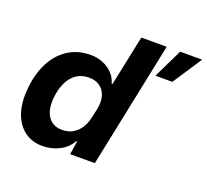

<svg xmlns="http://www.w3.org/2000/svg" viewBox="-126 -882 1125 1045"><g transform="rotate(20 437.0 -359.5)"><path d="M665 -560 747 -729H874L763 -560ZM216 10Q170 10 134 -9Q98 -28 74 -63Q50 -98 40 -146.5Q30 -195 36 -255Q43 -339 75.5 -405Q108 -471 164.5 -508.5Q221 -546 297 -546Q335 -546 368 -532.5Q401 -519 424 -495Q447 -471 456 -438H461L522 -729H669L518 0H375L387 -77H381Q359 -36 314 -13Q269 10 216 10ZM286 -109Q323 -109 349 -124Q375 -139 393 -166.5Q411 -194 418 -230L429 -279Q438 -322 429 -355.5Q420 -389 394.5 -408Q369 -427 330 -427Q288 -427 257.5 -406Q227 -385 209 -347Q191 -309 186 -259Q181 -212 192 -178.5Q203 -145 227 -127Q251 -109 286 -109Z"/></g></svg>

Font: Mona Sans ExtraLight
Style: Bold Italic
Weight: 700
Italic angle: -11.6951°
Version: Version 2.000